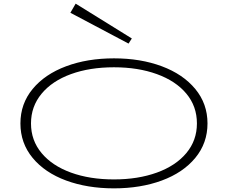

<svg xmlns="http://www.w3.org/2000/svg" viewBox="-20 -1020 1250 1053"><path d="M92 -343Q92 -451 159 -532Q226 -613 342.5 -656.5Q459 -700 605 -700Q751 -700 867.5 -656.5Q984 -613 1051 -532Q1118 -451 1118 -343Q1118 -235 1051 -154Q984 -73 867.5 -30Q751 13 605 13Q459 13 342.5 -30Q226 -73 159 -154Q92 -235 92 -343ZM1060 -343Q1060 -437 1002 -506.5Q944 -576 840.5 -613.5Q737 -651 605 -651Q472 -651 369 -613.5Q266 -576 208 -506Q150 -436 150 -343Q150 -250 208 -180.5Q266 -111 369 -73.5Q472 -36 605 -36Q737 -36 840.5 -73.5Q944 -111 1002 -180.5Q1060 -250 1060 -343ZM395 -1000 366 -950 685 -781 703 -809Z"/></svg>

Font: BioRhyme Expanded Light
Style: Regular
Weight: 300
Width: 7
Designer: Aoife Mooney
Foundry: Aoife Mooney Type
Version: Version 1.001